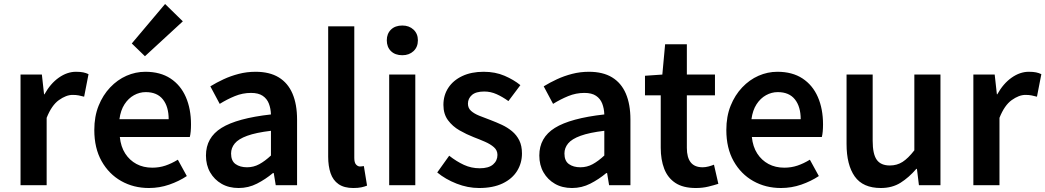

<svg xmlns="http://www.w3.org/2000/svg" viewBox="-20 -929 5243 963"><path d="M83 0V-555H190L201 -456H203Q233 -510 275 -539.5Q317 -569 361 -569Q383 -569 397.5 -566Q412 -563 424 -557L402 -444Q387 -448 374.5 -450.5Q362 -453 344 -453Q312 -453 275.5 -427Q239 -401 214 -338V0Z M727 14Q650 14 588 -21Q526 -56 489.5 -121Q453 -186 453 -277Q453 -345 474.5 -398.5Q496 -452 532.5 -490.5Q569 -529 614.5 -549Q660 -569 709 -569Q784 -569 835 -535.5Q886 -502 912 -442.5Q938 -383 938 -305Q938 -286 936.5 -269.5Q935 -253 932 -242H581Q586 -193 608 -159Q630 -125 664.5 -106.5Q699 -88 744 -88Q779 -88 810 -98.5Q841 -109 872 -128L917 -46Q878 -20 829 -3Q780 14 727 14ZM579 -331H826Q826 -394 797 -430.5Q768 -467 711 -467Q680 -467 652 -451.5Q624 -436 604.5 -406Q585 -376 579 -331ZM707 -647 641 -711 808 -909 897 -822Z M1177 14Q1128 14 1091.5 -7Q1055 -28 1034 -64.5Q1013 -101 1013 -149Q1013 -239 1091 -287.5Q1169 -336 1339 -355Q1338 -385 1328.5 -409.5Q1319 -434 1297.5 -448.5Q1276 -463 1239 -463Q1197 -463 1158 -447Q1119 -431 1082 -408L1035 -496Q1066 -515 1101.5 -531.5Q1137 -548 1177.5 -558.5Q1218 -569 1262 -569Q1332 -569 1378 -541Q1424 -513 1447 -459.5Q1470 -406 1470 -329V0H1363L1353 -61H1349Q1312 -30 1269 -8Q1226 14 1177 14ZM1219 -90Q1252 -90 1280.5 -105.5Q1309 -121 1339 -149V-273Q1264 -264 1220 -248Q1176 -232 1157.5 -209.5Q1139 -187 1139 -159Q1139 -122 1161.5 -106Q1184 -90 1219 -90Z M1752 14Q1706 14 1678 -5.5Q1650 -25 1638 -60.5Q1626 -96 1626 -143V-797H1757V-137Q1757 -113 1766 -103.5Q1775 -94 1785 -94Q1789 -94 1793 -94.5Q1797 -95 1805 -96L1821 2Q1809 7 1792.5 10.5Q1776 14 1752 14Z M1932 0V-555H2063V0ZM1998 -652Q1962 -652 1941 -672.5Q1920 -693 1920 -727Q1920 -760 1941 -780.5Q1962 -801 1998 -801Q2032 -801 2054 -780.5Q2076 -760 2076 -727Q2076 -693 2054 -672.5Q2032 -652 1998 -652Z M2383 14Q2326 14 2270 -8Q2214 -30 2173 -64L2233 -148Q2270 -119 2307 -102Q2344 -85 2386 -85Q2431 -85 2453 -104Q2475 -123 2475 -152Q2475 -175 2457.5 -190.5Q2440 -206 2412.5 -218Q2385 -230 2356 -241Q2320 -255 2285 -275Q2250 -295 2227 -326Q2204 -357 2204 -403Q2204 -451 2228.5 -488.5Q2253 -526 2298.5 -547.5Q2344 -569 2406 -569Q2464 -569 2510.5 -549Q2557 -529 2590 -502L2530 -422Q2501 -443 2471 -456.5Q2441 -470 2409 -470Q2367 -470 2347 -452.5Q2327 -435 2327 -409Q2327 -387 2342.5 -373Q2358 -359 2384 -348.5Q2410 -338 2440 -327Q2469 -316 2497 -303Q2525 -290 2548 -271Q2571 -252 2584.5 -225Q2598 -198 2598 -159Q2598 -111 2573.5 -71.5Q2549 -32 2501 -9Q2453 14 2383 14Z M2849 14Q2800 14 2763.5 -7Q2727 -28 2706 -64.5Q2685 -101 2685 -149Q2685 -239 2763 -287.5Q2841 -336 3011 -355Q3010 -385 3000.5 -409.5Q2991 -434 2969.5 -448.5Q2948 -463 2911 -463Q2869 -463 2830 -447Q2791 -431 2754 -408L2707 -496Q2738 -515 2773.5 -531.5Q2809 -548 2849.5 -558.5Q2890 -569 2934 -569Q3004 -569 3050 -541Q3096 -513 3119 -459.5Q3142 -406 3142 -329V0H3035L3025 -61H3021Q2984 -30 2941 -8Q2898 14 2849 14ZM2891 -90Q2924 -90 2952.5 -105.5Q2981 -121 3011 -149V-273Q2936 -264 2892 -248Q2848 -232 2829.5 -209.5Q2811 -187 2811 -159Q2811 -122 2833.5 -106Q2856 -90 2891 -90Z M3470 14Q3406 14 3367.5 -11.5Q3329 -37 3311.5 -82.5Q3294 -128 3294 -188V-451H3215V-549L3302 -555L3316 -707H3425V-555H3566V-451H3425V-187Q3425 -139 3444.5 -114.5Q3464 -90 3504 -90Q3518 -90 3533.5 -94Q3549 -98 3561 -103L3583 -7Q3561 0 3532.5 7Q3504 14 3470 14Z M3897 14Q3820 14 3758 -21Q3696 -56 3659.5 -121Q3623 -186 3623 -277Q3623 -345 3644.5 -398.5Q3666 -452 3702.5 -490.5Q3739 -529 3784.5 -549Q3830 -569 3879 -569Q3954 -569 4005 -535.5Q4056 -502 4082 -442.5Q4108 -383 4108 -305Q4108 -286 4106.5 -269.5Q4105 -253 4102 -242H3751Q3756 -193 3778 -159Q3800 -125 3834.5 -106.5Q3869 -88 3914 -88Q3949 -88 3980 -98.5Q4011 -109 4042 -128L4087 -46Q4048 -20 3999 -3Q3950 14 3897 14ZM3749 -331H3996Q3996 -394 3967 -430.5Q3938 -467 3881 -467Q3850 -467 3822 -451.5Q3794 -436 3774.5 -406Q3755 -376 3749 -331Z M4398 14Q4308 14 4267 -44Q4226 -102 4226 -207V-555H4357V-223Q4357 -156 4377.5 -127.5Q4398 -99 4443 -99Q4479 -99 4507 -117Q4535 -135 4566 -175V-555H4697V0H4589L4579 -82H4576Q4539 -39 4497 -12.5Q4455 14 4398 14Z M4862 0V-555H4969L4980 -456H4982Q5012 -510 5054 -539.5Q5096 -569 5140 -569Q5162 -569 5176.5 -566Q5191 -563 5203 -557L5181 -444Q5166 -448 5153.5 -450.5Q5141 -453 5123 -453Q5091 -453 5054.5 -427Q5018 -401 4993 -338V0Z"/></svg>

Font: Noto Sans SC Thin SemiBold
Style: Regular
Weight: 600
Version: Version 2.004-H2;hotconv 1.0.118;makeotfexe 2.5.65603